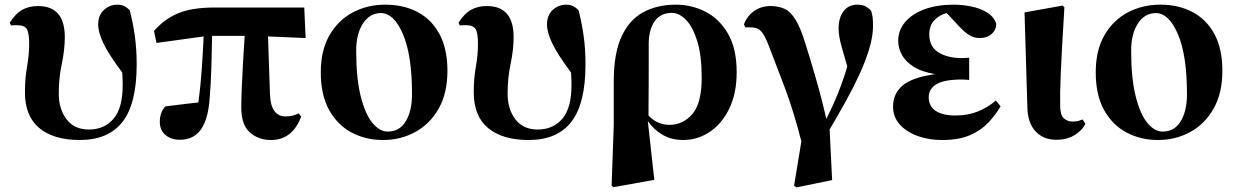

<svg xmlns="http://www.w3.org/2000/svg" viewBox="-20 -583 5297 823"><path d="M26.9 -474.1 22 -485.8Q45.9 -524.4 75 -540.8Q104 -557.1 143.1 -557.1Q257.8 -557.1 257.8 -423.8Q257.8 -370.1 244.9 -309.3Q231.9 -248.5 231.9 -182.1Q231.9 -115.2 265.4 -71.5Q298.8 -27.8 360.8 -27.8Q426.8 -27.8 466.3 -73.5Q505.9 -119.1 505.9 -219.2Q505.9 -231 505.4 -244.6Q504.9 -258.3 503.9 -272Q444.8 -351.6 422.9 -398.2Q400.9 -444.8 400.9 -478Q400.9 -517.6 425.3 -540.3Q449.7 -563 483.9 -563Q500.5 -563 512.9 -556.6Q525.4 -550.3 536.1 -539.1Q550.3 -484.9 558.1 -428.2Q565.9 -371.6 565.9 -307.1Q565.9 -139.2 505.4 -61Q444.8 17.1 321.8 17.1Q210.4 17.1 148.7 -33.9Q86.9 -85 86.9 -187Q86.9 -247.1 95.9 -297.1Q105 -347.2 105 -395Q105 -441.4 95 -458.3Q85 -475.1 51.8 -475.1Q48.8 -475.1 39.3 -474.9Q29.8 -474.6 26.9 -474.1Z M1128.9 -426.8 1137.2 -180.2Q1139.2 -128.4 1157 -106.2Q1174.8 -84 1202.1 -84Q1221.7 -84 1234.1 -87.2Q1246.6 -90.3 1260.3 -97.2L1271 -83Q1232.9 17.1 1142.1 17.1Q1087.4 17.1 1050.8 -15.6Q1014.2 -48.3 1014.2 -122.1Q1014.2 -154.3 1016.4 -208Q1018.6 -261.7 1022 -320.8Q1025.4 -379.9 1028.8 -429.2H889.2Q888.2 -365.2 886 -293.2Q883.8 -221.2 878.9 -164.1Q873 -74.2 842 -29.1Q811 16.1 750 16.1Q713.9 16.1 689.5 -4.2Q665 -24.4 665 -61Q665 -101.6 689 -127Q692.9 -127.4 718.8 -130.6Q744.6 -133.8 776.4 -137.7Q808.1 -141.6 830.1 -144Q839.8 -212.4 845 -288.1Q850.1 -363.8 853 -426.8L650.9 -398.9L640.1 -450.2Q684.1 -501 743.2 -525.9Q802.2 -550.8 900.9 -550.8H1284.2L1290 -419.9Z M1622.1 17.1Q1547.4 17.1 1486.8 -15.1Q1426.3 -47.4 1390.6 -111.8Q1355 -176.3 1355 -272.9Q1355 -367.2 1392.1 -431.6Q1429.2 -496.1 1491.9 -529.5Q1554.7 -563 1631.8 -563Q1710.4 -563 1770.3 -531.2Q1830.1 -499.5 1864 -436.5Q1897.9 -373.5 1897.9 -279.8Q1897.9 -183.6 1860.4 -117.4Q1822.8 -51.3 1760 -17.1Q1697.3 17.1 1622.1 17.1ZM1642.1 -19Q1692.9 -19 1719.5 -63.5Q1746.1 -107.9 1746.1 -179.2Q1746.1 -346.2 1707.3 -436.5Q1668.5 -526.9 1612.8 -526.9Q1564.9 -526.9 1535.9 -482.4Q1506.8 -438 1506.8 -366.2Q1506.8 -247.6 1526.1 -170.7Q1545.4 -93.8 1576.2 -56.4Q1606.9 -19 1642.1 -19Z M1950.7 -474.1 1945.8 -485.8Q1969.7 -524.4 1998.8 -540.8Q2027.8 -557.1 2066.9 -557.1Q2181.6 -557.1 2181.6 -423.8Q2181.6 -370.1 2168.7 -309.3Q2155.8 -248.5 2155.8 -182.1Q2155.8 -115.2 2189.2 -71.5Q2222.7 -27.8 2284.7 -27.8Q2350.6 -27.8 2390.1 -73.5Q2429.7 -119.1 2429.7 -219.2Q2429.7 -231 2429.2 -244.6Q2428.7 -258.3 2427.7 -272Q2368.7 -351.6 2346.7 -398.2Q2324.7 -444.8 2324.7 -478Q2324.7 -517.6 2349.1 -540.3Q2373.5 -563 2407.7 -563Q2424.3 -563 2436.8 -556.6Q2449.2 -550.3 2460 -539.1Q2474.1 -484.9 2481.9 -428.2Q2489.7 -371.6 2489.7 -307.1Q2489.7 -139.2 2429.2 -61Q2368.7 17.1 2245.6 17.1Q2134.3 17.1 2072.5 -33.9Q2010.7 -85 2010.7 -187Q2010.7 -247.1 2019.8 -297.1Q2028.8 -347.2 2028.8 -395Q2028.8 -441.4 2018.8 -458.3Q2008.8 -475.1 1975.6 -475.1Q1972.7 -475.1 1963.1 -474.9Q1953.6 -474.6 1950.7 -474.1Z M2760.7 -399.9Q2760.7 -398.9 2760.7 -370.8Q2760.7 -342.8 2760.7 -300.5Q2760.7 -258.3 2760.5 -214.1Q2760.3 -169.9 2760 -135Q2759.8 -100.1 2759.8 -87.9Q2796.9 -47.9 2849.6 -47.9Q2908.2 -47.9 2948 -94.5Q2987.8 -141.1 2987.8 -249Q2987.8 -345.2 2968.8 -406.7Q2949.7 -468.3 2920.4 -498Q2891.1 -527.8 2859.9 -527.8Q2812.5 -527.8 2787.4 -493.7Q2762.2 -459.5 2760.7 -399.9ZM2610.8 -44.9V-234.9Q2610.8 -353 2643.8 -425.3Q2676.8 -497.6 2736.8 -530.3Q2796.9 -563 2877.4 -563Q2944.8 -563 3004.2 -532.7Q3063.5 -502.4 3100.6 -438.5Q3137.7 -374.5 3137.7 -273.9Q3137.7 -182.6 3106 -117.4Q3074.2 -52.2 3022.2 -17.6Q2970.2 17.1 2908.7 17.1Q2858.4 17.1 2820.3 -5.1Q2782.2 -27.3 2756.8 -64L2784.7 188L2609.9 219.2L2601.6 212.9Z M3174.8 -465.8 3168.9 -479Q3184.1 -516.6 3214.1 -536.9Q3244.1 -557.1 3282.7 -557.1Q3316.4 -557.1 3342.5 -545.4Q3368.7 -533.7 3390.9 -497.3Q3413.1 -460.9 3435.1 -387.2Q3453.6 -328.6 3477.5 -245.8Q3501.5 -163.1 3522 -73.2Q3551.3 -131.3 3573.2 -186.3Q3595.2 -241.2 3611.8 -297.9Q3598.1 -345.7 3589.8 -374.8Q3581.5 -403.8 3578.1 -423.1Q3574.7 -442.4 3574.7 -460.9Q3574.7 -507.3 3595.9 -535.2Q3617.2 -563 3655.8 -563Q3675.3 -563 3688.2 -556.6Q3701.2 -550.3 3713.9 -537.1Q3719.2 -521.5 3720.7 -506.8Q3722.2 -492.2 3722.2 -472.2Q3722.2 -426.8 3705.6 -372.3Q3689 -317.9 3661.6 -259Q3634.3 -200.2 3601.3 -141.4Q3568.4 -82.5 3536.1 -27.8L3546.9 189L3394 220.2L3383.8 212.9L3415 22.9Q3381.3 -108.4 3343.8 -208Q3306.2 -307.6 3281.7 -370.1Q3265.6 -414.1 3253.2 -434.3Q3240.7 -454.6 3227.3 -460.2Q3213.9 -465.8 3193.8 -465.8Z M4249 -151.9 4269 -127Q4246.6 -89.4 4215.6 -56.6Q4184.6 -23.9 4137.2 -3.4Q4089.8 17.1 4017.1 17.1Q3960.9 17.1 3913.6 0Q3866.2 -17.1 3837.2 -49.1Q3808.1 -81.1 3808.1 -126Q3808.1 -182.1 3849.4 -216.8Q3890.6 -251.5 3988.3 -265.1Q3929.2 -275.4 3894.5 -298.1Q3859.9 -320.8 3845 -349.6Q3830.1 -378.4 3830.1 -407.2Q3830.1 -453.6 3860.1 -488.8Q3890.1 -523.9 3943.6 -543.5Q3997.1 -563 4068.4 -563Q4105 -563 4142.6 -555.4Q4180.2 -547.9 4209.5 -530.5Q4238.8 -513.2 4250 -482.9Q4251.5 -456.5 4231.4 -438.2Q4211.4 -419.9 4179.2 -419.9Q4156.7 -419.9 4136.5 -431.6Q4116.2 -443.4 4095.2 -465.8L4038.1 -526.9Q4007.3 -519.5 3985.4 -496.6Q3963.4 -473.6 3963.4 -436Q3963.4 -382.8 4002.7 -358.4Q4042 -334 4104 -334Q4110.8 -334 4118.7 -334.7Q4126.5 -335.4 4134.3 -335.9V-240.2Q4126 -240.7 4118.4 -241.5Q4110.8 -242.2 4103 -242.2Q4026.9 -242.2 3993.9 -221.9Q3960.9 -201.7 3960.9 -167Q3960.9 -127.4 3991 -107.7Q4021 -87.9 4075.2 -87.9Q4127.4 -87.9 4169.2 -104.2Q4210.9 -120.6 4249 -151.9Z M4507.3 16.1Q4452.6 16.1 4418.9 -19.8Q4385.3 -55.7 4383.8 -123L4371.6 -529.8L4534.7 -559.1L4542.5 -551.8Q4536.6 -453.6 4532.7 -384.8Q4528.8 -315.9 4526.9 -268.8Q4524.9 -221.7 4524.4 -189.2Q4523.9 -156.7 4524.4 -130.9Q4524.4 -90.3 4539.8 -76.2Q4555.2 -62 4577.6 -62Q4591.8 -62 4602.1 -64.7Q4612.3 -67.4 4620.6 -70.8L4632.3 -53.2Q4622.1 -27.3 4588.9 -5.6Q4555.7 16.1 4507.3 16.1Z M4943.8 17.1Q4869.1 17.1 4808.6 -15.1Q4748 -47.4 4712.4 -111.8Q4676.8 -176.3 4676.8 -272.9Q4676.8 -367.2 4713.9 -431.6Q4751 -496.1 4813.7 -529.5Q4876.5 -563 4953.6 -563Q5032.2 -563 5092 -531.2Q5151.9 -499.5 5185.8 -436.5Q5219.7 -373.5 5219.7 -279.8Q5219.7 -183.6 5182.1 -117.4Q5144.5 -51.3 5081.8 -17.1Q5019 17.1 4943.8 17.1ZM4963.9 -19Q5014.6 -19 5041.3 -63.5Q5067.9 -107.9 5067.9 -179.2Q5067.9 -346.2 5029.1 -436.5Q4990.2 -526.9 4934.6 -526.9Q4886.7 -526.9 4857.7 -482.4Q4828.6 -438 4828.6 -366.2Q4828.6 -247.6 4847.9 -170.7Q4867.2 -93.8 4897.9 -56.4Q4928.7 -19 4963.9 -19Z"/></svg>

Font: Source Han Serif JP Heavy
Style: Regular
Weight: 900
Designer: Ryoko NISHIZUKA  (kana & ideographs); Frank Grießhammer (Latin, Greek & Cyrillic); Wenlong ZHANG  (bopomofo); Sandoll Co
Foundry: Adobe Systems Incorporated
Version: Version 1.001;PS 1.001;hotconv 16.6.54;makeotf.lib2.5.65590